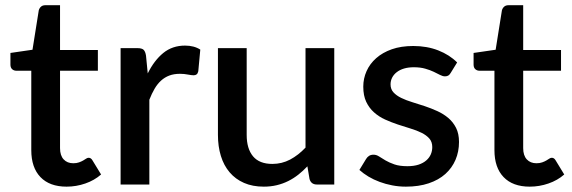

<svg xmlns="http://www.w3.org/2000/svg" viewBox="-20 -690 2138 718"><path d="M229 8Q165.5 8 131.2 -27.8Q97 -63.5 97 -128.5V-425.5H41Q32 -425.5 25.5 -431.2Q19 -437 19 -448.5V-492L101.5 -504L125 -651.5Q127.5 -660 133.5 -665.2Q139.5 -670.5 149.5 -670.5H204.5V-503H346V-425.5H204.5V-136Q204.5 -108.5 218 -94Q231.5 -79.5 254 -79.5Q266.5 -79.5 275.5 -82.8Q284.5 -86 291 -89.8Q297.5 -93.5 302.2 -96.8Q307 -100 311.5 -100Q320.5 -100 326 -90L358 -37.5Q333 -15.5 299 -3.8Q265 8 229 8Z M532.5 -415.5Q556.5 -464 590.5 -491.8Q624.5 -519.5 672 -519.5Q688.5 -519.5 703 -515.8Q717.5 -512 729 -504.5L721.5 -423.5Q719.5 -415 715.2 -411.8Q711 -408.5 704 -408.5Q696.5 -408.5 682.5 -411.2Q668.5 -414 653 -414Q630.5 -414 613.2 -407.5Q596 -401 582.2 -388.5Q568.5 -376 558 -358Q547.5 -340 538.5 -317V0H431V-510H493.5Q510.5 -510 517 -503.8Q523.5 -497.5 526 -482Z M1230 -510V0H1165Q1143.5 0 1137.5 -20.5L1129.5 -68Q1113.5 -51 1095.8 -37Q1078 -23 1058 -13Q1038 -3 1015.2 2.5Q992.5 8 966.5 8Q924.5 8 892.5 -6Q860.5 -20 838.8 -45.5Q817 -71 806 -106.8Q795 -142.5 795 -185.5V-510H902.5V-185.5Q902.5 -134 926.2 -105.5Q950 -77 998.5 -77Q1034 -77 1064.8 -93.2Q1095.5 -109.5 1122.5 -138V-510Z M1665.5 -417.5Q1661.5 -410.5 1656.5 -407.5Q1651.5 -404.5 1644 -404.5Q1635.5 -404.5 1625.5 -409.8Q1615.5 -415 1602 -421.5Q1588.5 -428 1570.2 -433.2Q1552 -438.5 1527.5 -438.5Q1507.5 -438.5 1491.2 -433.8Q1475 -429 1463.8 -420.2Q1452.5 -411.5 1446.5 -399.8Q1440.5 -388 1440.5 -374.5Q1440.5 -356.5 1451.5 -344.5Q1462.5 -332.5 1480.5 -323.8Q1498.5 -315 1521.5 -308Q1544.5 -301 1568.5 -293Q1592.5 -285 1615.5 -274.5Q1638.5 -264 1656.5 -248.8Q1674.5 -233.5 1685.5 -211.8Q1696.5 -190 1696.5 -159Q1696.5 -123 1683.5 -92.5Q1670.5 -62 1645.5 -39.5Q1620.5 -17 1583.2 -4.5Q1546 8 1498 8Q1471.5 8 1446.8 3.2Q1422 -1.5 1399.8 -9.8Q1377.5 -18 1358.2 -29.5Q1339 -41 1324 -54.5L1349 -95.5Q1353.5 -103 1360.2 -107.2Q1367 -111.5 1377 -111.5Q1387.5 -111.5 1397.8 -104.8Q1408 -98 1421.8 -90Q1435.5 -82 1455 -75.2Q1474.5 -68.5 1503.5 -68.5Q1527.5 -68.5 1545 -74.2Q1562.5 -80 1574 -90Q1585.5 -100 1591 -112.8Q1596.5 -125.5 1596.5 -140Q1596.5 -159.5 1585.5 -172Q1574.5 -184.5 1556.2 -193.5Q1538 -202.5 1514.8 -209.5Q1491.5 -216.5 1467.5 -224.5Q1443.5 -232.5 1420.2 -243Q1397 -253.5 1378.8 -269.8Q1360.5 -286 1349.5 -309.2Q1338.5 -332.5 1338.5 -366Q1338.5 -396.5 1350.8 -424Q1363 -451.5 1386.8 -472.5Q1410.5 -493.5 1445.2 -505.8Q1480 -518 1525.5 -518Q1577 -518 1619 -501.5Q1661 -485 1689.5 -456.5Z M1961 8Q1897.5 8 1863.2 -27.8Q1829 -63.5 1829 -128.5V-425.5H1773Q1764 -425.5 1757.5 -431.2Q1751 -437 1751 -448.5V-492L1833.5 -504L1857 -651.5Q1859.5 -660 1865.5 -665.2Q1871.5 -670.5 1881.5 -670.5H1936.5V-503H2078V-425.5H1936.5V-136Q1936.5 -108.5 1950 -94Q1963.5 -79.5 1986 -79.5Q1998.5 -79.5 2007.5 -82.8Q2016.5 -86 2023 -89.8Q2029.5 -93.5 2034.2 -96.8Q2039 -100 2043.5 -100Q2052.5 -100 2058 -90L2090 -37.5Q2065 -15.5 2031 -3.8Q1997 8 1961 8Z"/></svg>

Font: Lato 2
Style: Regular
Weight: 600
Designer: Lukasz Dziedzic with Adam Twardoch and Botio Nikoltchev
Foundry: tyPoland Lukasz Dziedzic
Version: Version 2.015; 2015-08-06; http://www.latofonts.com/